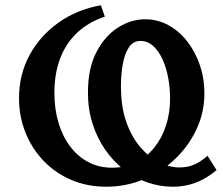

<svg xmlns="http://www.w3.org/2000/svg" viewBox="-20 -694 845 727"><path d="M382 13Q310 13 249.5 -13Q189 -39 145 -85Q101 -131 76.5 -192Q52 -253 52 -322Q52 -411 91.5 -484.5Q131 -558 201 -608Q271 -658 362 -674L377 -631Q314 -610 271.5 -569.5Q229 -529 207.5 -472Q186 -415 186 -343Q186 -281 201.5 -229Q217 -177 246 -139Q275 -101 315 -80Q355 -59 404 -59Q454 -59 494.5 -79Q535 -99 564 -135Q593 -171 608.5 -218.5Q624 -266 624 -321Q624 -360 617 -398.5Q610 -437 595.5 -469Q581 -501 560 -520Q539 -539 511 -539Q485 -539 469 -516Q453 -493 445.5 -454Q438 -415 438 -367Q438 -289 458.5 -231.5Q479 -174 512.5 -135.5Q546 -97 584 -78.5Q622 -60 658 -60Q683 -60 702 -66Q721 -72 736.5 -82Q752 -92 766 -104L800 -50Q774 -28 747 -14Q720 0 692 6.5Q664 13 634 13Q585 13 537.5 -3.5Q490 -20 449.5 -51.5Q409 -83 378.5 -127Q348 -171 330.5 -225.5Q313 -280 313 -344Q313 -435 345 -496.5Q377 -558 426.5 -589.5Q476 -621 530 -621Q577 -621 618 -598.5Q659 -576 689.5 -536.5Q720 -497 737 -447Q754 -397 754 -341Q754 -269 724.5 -205.5Q695 -142 643.5 -92.5Q592 -43 524.5 -15Q457 13 382 13Z"/></svg>

Font: Ysabeau
Style: Bold
Weight: 700
Designer: Christian Thalmann (Catharsis Fonts)
Version: Version 2.000;gftools[0.9.27.dev2+g8671c4b]